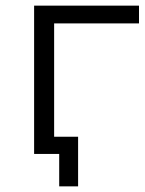

<svg xmlns="http://www.w3.org/2000/svg" viewBox="-20 -546 515 681"><path d="M101 0H190V115H257V-61H172V-463H473V-526H101Z"/></svg>

Font: Chess Sans
Style: Regular
Weight: 400
Designer: Wolf Bōese
Foundry: Wolf Bōese
Version: Version 7.223;Glyphs 3.3 (3306)